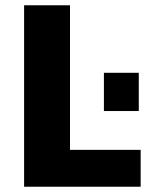

<svg xmlns="http://www.w3.org/2000/svg" viewBox="-20 -708 576 728"><path d="M71.4 0V-688H245.4V-139.8H513.3V0ZM374 -287V-432H506.2V-287Z"/></svg>

Font: Saira Thin
Style: Regular
Weight: 100
Designer: Hector Gatti with collaboration of the Omnibus-Type team
Foundry: Omnibus-Type
Version: Version 1.101